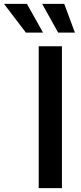

<svg xmlns="http://www.w3.org/2000/svg" viewBox="-121 -965 415 985"><path d="M196.8 -727.5V0H77.6V-727.5ZM177.2 -797.9 95.2 -945.3H208.5L263.2 -797.9ZM11.7 -797.9 -100.6 -945.3H17.1L99.6 -797.9Z"/></svg>

Font: Inter
Style: 540
Weight: 540
Designer: Rasmus Andersson
Foundry: rsms
Version: Version 4.001;git-66647c0bb